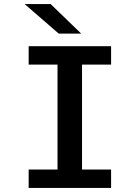

<svg xmlns="http://www.w3.org/2000/svg" viewBox="-20 -928 690 948"><path d="M121.5 0V-91H264V-609H121.5V-700H528.5V-609H385V-91H528.5V0ZM270 -762 101.5 -908H230L381 -762Z"/></svg>

Font: Trispace Thin Medium
Style: Regular
Weight: 500
Version: Version 1.210